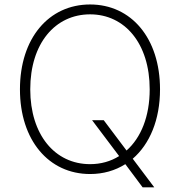

<svg xmlns="http://www.w3.org/2000/svg" viewBox="-20 -757 793 846"><path d="M385.7 -227.5 504.9 -69.3C467.8 -45.9 424.3 -33.7 377 -33.7C221.7 -33.7 113.3 -163.6 113.3 -363.3C113.3 -565.9 223.1 -693.8 377 -693.8C530.3 -693.8 639.6 -564.9 639.6 -363.3C639.6 -243.7 601.1 -149.9 537.6 -93.8L437 -227.5ZM377 9.8C435.1 9.8 487.3 -5.4 532.2 -33.7L608.4 68.4H659.7L564.9 -57.6C639.6 -122.1 685.1 -229 685.1 -363.3C685.1 -588.9 558.1 -737.3 377 -737.3C194.8 -737.3 67.9 -588.4 67.9 -363.3C67.9 -139.2 194.8 9.8 377 9.8Z"/></svg>

Font: Raveo ExtraLight
Style: Regular
Weight: 200
Designer: Jakub Foglar, Rasmus Andersson (Inter)
Foundry: Jakubfoglar.com
Version: Version 1.100;Glyphs 3.2.3 (3260)